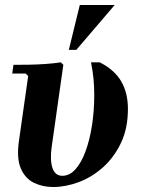

<svg xmlns="http://www.w3.org/2000/svg" viewBox="-20 -740 588 770"><path d="M345 -490H380Q439 -460 466 -414Q493 -368 493 -303Q493 -225 465 -166.5Q437 -108 392.5 -68.5Q348 -29 295.5 -9.5Q243 10 193 10Q151 10 116 -7Q81 -24 63.5 -64.5Q46 -105 56 -175L93 -435L83 -445H29L34 -480Q60 -480 94.5 -480.5Q129 -481 163.5 -483.5Q198 -486 224 -490L234 -480L187 -149Q180 -97 190.5 -66Q201 -35 230 -35Q259 -35 282.5 -61Q306 -87 323 -133Q340 -179 349 -237.5Q358 -296 358 -360Q358 -392 355 -424Q352 -456 345 -490ZM440 -720 286 -540H256L300 -720Z"/></svg>

Font: Brygada 1918
Style: Italic
Weight: 400
Italic angle: -8°
Designer: Mateusz Machalski | Borys Kosmynka | Przemek Hoffer
Foundry: NIEPODLEGLA 2018
Version: Version 3.006